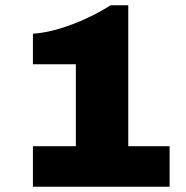

<svg xmlns="http://www.w3.org/2000/svg" viewBox="-20 -709 707 729"><path d="M105 0V-154H268V-465H105V-581Q152 -584 205.5 -600Q259 -616 310 -640Q361 -664 400 -689H467V-154H624V0Z"/></svg>

Font: Archivo SemiBold Black
Style: Regular
Weight: 900
Version: Version 2.001